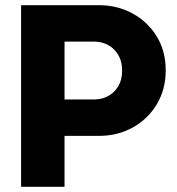

<svg xmlns="http://www.w3.org/2000/svg" viewBox="-20 -720 684 740"><path d="M61.3 0V-700H361.7Q432.3 -700 490.8 -668.2Q549.3 -636.3 584 -579.8Q618.7 -523.3 618.7 -448.7Q618.7 -375 584 -317.7Q549.3 -260.3 491 -228.3Q432.7 -196.3 361.7 -196.3H228.7V0ZM228.7 -336.7H342.7Q372.6 -336.7 396.9 -349.8Q421.3 -363 436 -388Q450.7 -413 450.7 -447.9Q450.7 -483.3 435.9 -508.2Q421.1 -533.2 396.7 -546.4Q372.2 -559.7 342.7 -559.7H228.7Z"/></svg>

Font: MuseoModerno Thin
Style: Regular
Weight: 100
Designer: Pablo Cosgaya, Héctor Gatti, Marcela Romero, and the Authors of The MuseoModerno Project.
Foundry: Omnibus-Type Team
Version: Version 1.003